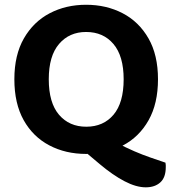

<svg xmlns="http://www.w3.org/2000/svg" viewBox="-20 -644 740 822"><path d="M332.6 -4 478.9 -33.2Q519.5 -11.8 555.2 3.6Q591 19 624.1 30.4Q657.3 41.7 688.4 52.4Q689.7 58.8 689.7 63.3Q689.7 67.8 689.7 71.8Q689.7 115.9 666.3 136.9Q642.9 158 604.1 158Q562.9 158 512.9 131.8Q462.8 105.6 407.1 58.7ZM656.4 -304.7Q656.4 -200.7 616.1 -129.2Q575.8 -57.7 506.4 -21.4Q436.9 15 348.6 15Q260.7 15 191.1 -21.7Q121.4 -58.3 81.4 -129.5Q41.5 -200.7 41.5 -304.7Q41.5 -408.7 82.4 -479.8Q123.4 -551 192.9 -587.3Q262.3 -623.6 348.6 -623.6Q435.2 -623.6 505 -587.3Q574.8 -551 615.6 -479.8Q656.4 -408.7 656.4 -304.7ZM509.4 -304.7Q509.4 -403.9 465.8 -455.5Q422.2 -507.1 348.6 -507.1Q276.7 -507.1 232.8 -455.8Q188.8 -404.5 188.8 -304.7Q188.8 -204.1 232.6 -152.8Q276.4 -101.5 349.3 -101.5Q422.5 -101.5 466 -152.8Q509.4 -204.1 509.4 -304.7Z"/></svg>

Font: Baloo Tammudu 2
Style: Regular
Weight: 400
Designer: Maithili Shingre, Omkar Shende and Ek Type
Foundry: Ek Type
Version: Version 1.700